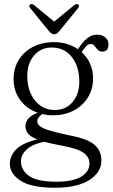

<svg xmlns="http://www.w3.org/2000/svg" viewBox="-20 -661 542 925"><path d="M313.5 -9Q401 7 434.8 36.2Q468.5 65.5 468.5 111.5Q468.5 169.5 410.2 206.5Q352 243.5 244 243.5Q132 243.5 79.8 210Q27.5 176.5 27.5 128Q27.5 89.5 57.8 58.8Q88 28 159.5 10.5Q126 -2.5 114.2 -18.5Q102.5 -34.5 102.5 -55Q102.5 -71 115.2 -88Q128 -105 161.5 -118Q108.5 -136.5 77 -179.5Q45.5 -222.5 45.5 -279.5Q45.5 -332 70.2 -372.2Q95 -412.5 139 -435.2Q183 -458 240.5 -458Q274 -458 303.2 -449Q332.5 -440 355.5 -424L359 -429Q378.5 -459.5 400.5 -476.8Q422.5 -494 448.5 -494Q471.5 -494 487 -481Q502.5 -468 502.5 -448Q502.5 -412.5 473 -412.5Q458 -412.5 450 -421.8Q442 -431 435.2 -440Q428.5 -449 418 -449Q405.5 -449 395.5 -438.8Q385.5 -428.5 373.5 -410Q399.5 -386.5 414 -354Q428.5 -321.5 428.5 -283.5Q428.5 -231 403 -190.8Q377.5 -150.5 334 -128Q290.5 -105.5 236.5 -105.5Q209 -105.5 183.5 -111.5Q159.5 -94.5 159.5 -77Q159.5 -64 171.5 -53.8Q183.5 -43.5 216.8 -33Q250 -22.5 313.5 -9ZM229.5 -432Q176 -432 143.2 -392.8Q110.5 -353.5 111.5 -292.5Q112.5 -220.5 149.5 -175.8Q186.5 -131 244 -131Q298.5 -131.5 330.8 -170.8Q363 -210 362 -271.5Q361 -343 325 -387.5Q289 -432 229.5 -432ZM81 116Q81 159 120.5 186.8Q160 214.5 253 214.5Q329 214.5 370 190.8Q411 167 411 126Q411 97 384 76.2Q357 55.5 280 41Q227.5 31.5 193.5 22Q138 32.5 109.5 58.2Q81 84 81 116ZM267 -512.5Q261 -504.5 255.2 -500.2Q249.5 -496 241.5 -496Q228 -496 214.5 -512.5L126 -621.5Q117 -632.5 125 -639Q132.5 -645 144 -636.5L241 -557L338 -636.5Q350 -645 357.5 -639Q365 -633 356 -621.5Z"/></svg>

Font: Fraunces 72pt Soft Light
Style: Regular
Weight: 300
Version: Version 1.000;[b76b70a41]